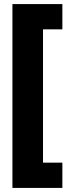

<svg xmlns="http://www.w3.org/2000/svg" viewBox="-20 -754 343 942"><path d="M286 168H41V-734H286V-610H191V44H286Z"/></svg>

Font: Noto Sans Lao UI ExtCond Blk
Style: Regular
Weight: 900
Width: 2
Designer: Monotype Design Team
Foundry: Monotype Imaging Inc.
Version: Version 2.000; ttfautohint (v1.8.4.7-5d5b)